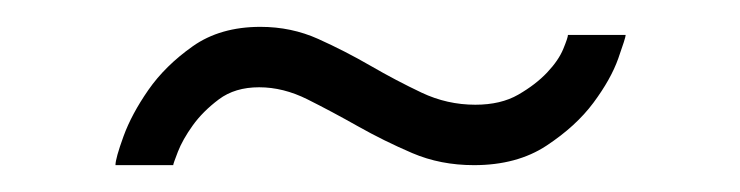

<svg xmlns="http://www.w3.org/2000/svg" viewBox="-20 -364 551 143"><path d="M66 -241Q66 -246 72 -262.5Q78 -279 90.5 -297Q103 -315 123.5 -329.5Q144 -344 174 -344Q197 -344 217 -335Q237 -326 256 -315Q275 -304 294 -295Q313 -286 334 -286Q353 -286 366 -293.5Q379 -301 387.5 -310Q396 -319 399.5 -327.5Q403 -336 403 -338H446Q446 -336 440.5 -320.5Q435 -305 422 -287.5Q409 -270 387 -255.5Q365 -241 333 -241Q308 -241 287 -250Q266 -259 246.5 -270Q227 -281 209 -290Q191 -299 173 -299Q155 -299 143 -290Q131 -281 123.5 -270.5Q116 -260 112.5 -251Q109 -242 109 -241H66Z"/></svg>

Font: Oxford Sans
Style: Regular
Weight: 400
Designer: Matt McInerney, Pablo Impallari, Rodrigo Fuenzalida
Foundry: Matt McInerney, Pablo Impallari, Rodrigo Fuenzalida
Version: Version 3.000g; ttfautohint (v1.5) -l 8 -r 28 -G 28 -x 14 -D